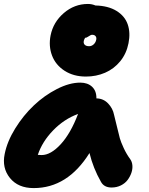

<svg xmlns="http://www.w3.org/2000/svg" viewBox="-35 -920 756 976"><path d="M401.9 -530.8Q338.9 -530.8 293.2 -560.3Q247.6 -589.8 229.5 -637.7Q211.4 -685.5 222.2 -740.2Q235.8 -807.6 289.6 -853.8Q343.3 -899.9 412.1 -899.9Q432.1 -899.9 450.2 -892.1Q515.1 -890.6 557.4 -864.5Q599.6 -838.4 614.3 -795.9Q628.9 -753.4 618.2 -700.2Q607.9 -647.5 576.2 -608.6Q544.4 -569.8 499.3 -550.3Q454.1 -530.8 401.9 -530.8ZM391.1 -712.9Q388.2 -700.2 395.5 -692.6Q402.8 -685.1 418 -685.1Q430.7 -685.1 440.9 -694.3Q451.2 -703.6 454.1 -717.8Q456.5 -729 450.9 -736.1Q445.3 -743.2 433.1 -743.2Q426.8 -743.2 415.8 -735.4Q404.8 -727.5 397.9 -728Q393.1 -720.7 391.1 -712.9ZM136.2 36.1Q57.1 36.1 15.6 -15.1Q-25.9 -66.4 -11.2 -137.2Q1.5 -201.2 42.5 -267.3Q83.5 -333.5 137.2 -384.3Q190.9 -435.1 254.4 -467.5Q317.9 -500 373 -500Q410.6 -500 433.1 -479Q455.6 -458 455.1 -419.9Q490.2 -419.4 514.4 -394.3Q538.6 -369.1 544.9 -335.9Q549.8 -318.4 559.3 -277.1Q568.8 -235.8 574.2 -217Q579.6 -198.2 593.5 -168Q607.4 -137.7 627 -110.8Q636.2 -98.1 637.9 -79.8Q639.6 -61.5 633.1 -42Q626.5 -22.5 613.8 -5.4Q601.1 11.7 579.6 22.5Q558.1 33.2 532.2 33.2Q493.7 33.2 478 3.9Q438.5 -65.4 419.9 -142.1Q308.6 36.1 136.2 36.1ZM176.8 -131.8Q223.1 -131.8 273.7 -186.8Q324.2 -241.7 361.8 -340.8Q291 -314.9 235.4 -257.6Q179.7 -200.2 157.2 -132.8Q160.2 -132.8 166.7 -132.3Q173.3 -131.8 176.8 -131.8Z"/></svg>

Font: Shantell Sans Bouncy
Style: Italic
Weight: 800
Italic angle: -11.31°
Designer: Stephen Nixon, Anya Danilova, Shantell Martin
Foundry: Arrow Type
Version: Version 1.006;[9816181b4]